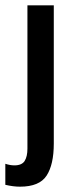

<svg xmlns="http://www.w3.org/2000/svg" viewBox="-46 -512 264 721"><path d="M29 189Q102 189 129 147.5Q156 106 156 27V-492H57V46Q57 76 46.5 92.5Q36 109 8 109Q-8 109 -26 103V182Q4 189 29 189Z"/></svg>

Font: Geom
Style: Regular
Weight: 400
Version: Version 1.102